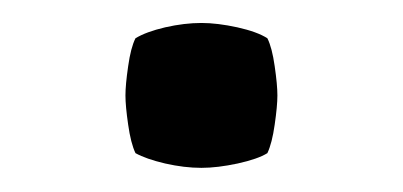

<svg xmlns="http://www.w3.org/2000/svg" viewBox="-20 -344 342 163"><path d="M86.5 -263Q86.5 -272 88.8 -287.8Q91 -303.5 95 -311.5Q104 -317 120.2 -320.8Q136.5 -324.5 151 -324.5Q164.5 -324.5 181.5 -320.8Q198.5 -317 207 -311.5Q211 -303.5 213.2 -287.8Q215.5 -272 215.5 -263Q215.5 -254 213.2 -238.2Q211 -222.5 207 -214Q199 -209 181.8 -205.2Q164.5 -201.5 151 -201.5Q136.5 -201.5 120.2 -205.2Q104 -209 95 -214Q91 -222.5 88.8 -238.2Q86.5 -254 86.5 -263Z"/></svg>

Font: Signika Negative Light
Style: Regular
Weight: 400
Version: Version 2.001